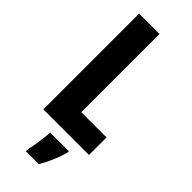

<svg xmlns="http://www.w3.org/2000/svg" viewBox="-298 -752 1012 1012"><g transform="rotate(45 208.0 -246.5)"><path d="M62 0V-714H214V-131H402V0ZM313 72Q290 152 249 221H153V208Q157 190 161.5 163.5Q166 137 169.5 109Q173 81 174 61H313Z"/></g></svg>

Font: Noto Sans Lao Looped ExtraCondensed ExtraBold
Style: Regular
Weight: 800
Width: 2
Designer: Mark Frömberg, Ben Mitchell
Foundry: The Fontpad Ltd
Version: Version 1.002; ttfautohint (v1.8.4.7-5d5b)